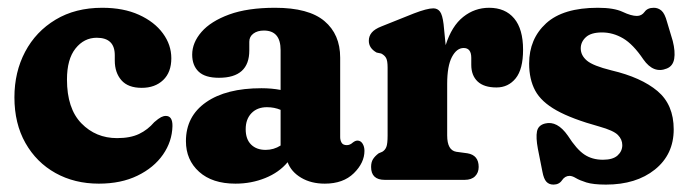

<svg xmlns="http://www.w3.org/2000/svg" viewBox="-20 -474 1816 506"><path d="M431.5 -320.5Q431.5 -283.5 410 -263Q388.5 -242.5 353.5 -242.5Q317.5 -242.5 300 -262.5Q282.5 -282.5 282.5 -314.5V-328.5Q282.5 -374.5 235 -374.5Q201.5 -374.5 179 -346.2Q156.5 -318 156.5 -264.5Q156.5 -188 194.5 -149Q232.5 -110 288.5 -110Q323.5 -110 346.5 -121Q369.5 -132 386.5 -152Q398 -162 404.5 -165.2Q411 -168.5 417 -168.5Q435 -168.5 434.5 -141.5Q433.5 -101 409.5 -66.5Q385.5 -32 342.2 -11Q299 10 240.5 10Q176.5 10 126.2 -18Q76 -46 47 -97.2Q18 -148.5 18 -217.5Q18 -284 46.2 -337.5Q74.5 -391 126.5 -422.2Q178.5 -453.5 249.5 -453.5Q305.5 -453.5 346.2 -435Q387 -416.5 409.2 -386.2Q431.5 -356 431.5 -320.5Z M470 -102Q470 -167.5 523 -204.5Q576 -241.5 669 -241.5Q696 -241.5 719.5 -237V-342Q719.5 -393.5 675.5 -393.5Q658.5 -393.5 647.8 -385.5Q637 -377.5 637 -364V-341Q637 -269 557 -269Q520.5 -269 503.5 -285.2Q486.5 -301.5 486.5 -330Q486.5 -361.5 511 -389.8Q535.5 -418 584 -435.8Q632.5 -453.5 705 -453.5Q793.5 -453.5 835 -418.5Q876.5 -383.5 876.5 -322V-112.5Q876.5 -104.5 880.2 -98Q884 -91.5 894 -91.5Q902.5 -91.5 910 -98.5Q916.5 -103.5 922 -103.5Q930.5 -103.5 935.5 -95.5Q940.5 -87.5 940.5 -76.5Q940.5 -45 912.5 -17.5Q884.5 10 836 10Q800 10 773.8 -5.5Q747.5 -21 738 -46.5Q715.5 -19.5 679 -4.8Q642.5 10 600.5 10Q539.5 10 504.8 -21.2Q470 -52.5 470 -102ZM627.5 -133.5Q627.5 -107 641.8 -93Q656 -79 680 -79Q701.5 -79 719.5 -90.5V-184.5Q703 -191.5 683.5 -191.5Q658 -191.5 642.8 -175.8Q627.5 -160 627.5 -133.5Z M1149 -410.5 1154.5 -355Q1170.5 -405.5 1200.8 -429.5Q1231 -453.5 1269 -453.5Q1311.5 -453.5 1335 -425.5Q1358.5 -397.5 1358.5 -343Q1358.5 -291.5 1339 -267.5Q1319.5 -243.5 1288.5 -243.5Q1255.5 -243.5 1238.8 -259.2Q1222 -275 1222 -303V-321.5Q1222 -347.5 1202 -347.5Q1183.5 -347.5 1171 -323.8Q1158.5 -300 1158.5 -253V-117Q1158.5 -78 1182.5 -74L1212 -70Q1241.5 -65 1241.5 -34Q1241.5 -19 1232 -9.5Q1222.5 0 1204.5 0H994Q958 0 958 -34Q958 -46.5 963 -54.5Q968 -62.5 978 -70L987.5 -74Q995 -78.5 998.2 -86.8Q1001.5 -95 1001.5 -117V-296Q1001.5 -314 997.5 -321.2Q993.5 -328.5 984.5 -333L972.5 -335.5Q952 -347 952 -366.5Q952 -379 959.8 -388.2Q967.5 -397.5 985.5 -404.5L1070.5 -438.5Q1105.5 -452 1122 -452Q1133 -452 1139.5 -443.5Q1146 -435 1149 -410.5Z M1569 -53Q1595 -53 1607.5 -64.2Q1620 -75.5 1620 -91.5Q1620 -106.5 1608.5 -118.2Q1597 -130 1559.5 -140.5Q1487 -160.5 1446.8 -183Q1406.5 -205.5 1390.5 -235.2Q1374.5 -265 1374.5 -306.5Q1374.5 -371.5 1419.2 -412.5Q1464 -453.5 1555.5 -453.5Q1598 -453.5 1620.8 -442.8Q1643.5 -432 1658.5 -432Q1671 -432 1678.8 -442.8Q1686.5 -453.5 1703 -453.5Q1714.5 -453.5 1723.2 -446Q1732 -438.5 1738 -416L1753 -366Q1760 -338 1756.8 -319Q1753.5 -300 1737.5 -293.5Q1702.5 -279 1675.5 -317.5Q1648.5 -357.5 1622 -373Q1595.5 -388.5 1566.5 -388.5Q1537.5 -388.5 1524 -376Q1510.5 -363.5 1510.5 -346.5Q1510.5 -328 1526.8 -314.2Q1543 -300.5 1591.5 -288.5Q1670 -270 1712.8 -234Q1755.5 -198 1755.5 -133Q1755.5 -67 1706 -27.2Q1656.5 12.5 1577 12.5Q1543.5 12.5 1525.2 6.8Q1507 1 1497.5 -4.8Q1488 -10.5 1481 -10.5Q1469 -10.5 1461.2 1Q1453.5 12.5 1438.5 12.5Q1427 12.5 1420 5Q1413 -2.5 1409.5 -21.5L1397.5 -82Q1392 -111.5 1395.2 -127.8Q1398.5 -144 1416.5 -148.5Q1448.5 -156.5 1476.5 -116.5Q1499.5 -80.5 1520 -66.8Q1540.5 -53 1569 -53Z"/></svg>

Font: Fraunces 144pt SuperSoft
Style: Bold
Weight: 700
Version: Version 1.000;[b76b70a41]